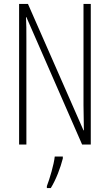

<svg xmlns="http://www.w3.org/2000/svg" viewBox="-20 -734 557 975"><path d="M441 0V-714H404V-202C404 -172 405 -120 406 -72H404L122 -714H77V0H114V-526C114 -579 114 -615 112 -647H114L397 0ZM299 71V61H258C254 101 232 175 218 211V221H238C265 177 287 118 299 71Z"/></svg>

Font: Noto Sans Armenian ExtraCondensed ExtraLight
Style: Regular
Weight: 200
Width: 2
Designer: Monotype Design Team
Foundry: Monotype Imaging Inc.
Version: Version 2.008